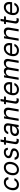

<svg xmlns="http://www.w3.org/2000/svg" viewBox="3201 -3917 729 7171"><g transform="rotate(-90 3565.5 -331.5)"><path d="M251.4 11.4C371.8 11.4 462.7 -62.5 494.3 -159.1H410.5C384.6 -99.4 329.2 -63.9 264.2 -63.9C164.4 -63.9 113.3 -146.3 134.9 -272.7C154.5 -396.3 234 -477.3 332.4 -477.3C405.9 -477.3 442.8 -431.8 447.4 -382.1H531.2C533.7 -484.4 458.5 -552.6 343.8 -552.6C195.7 -552.6 77.8 -436.1 51.1 -269.9C23.8 -106.5 97.7 11.4 251.4 11.4Z M814.6 11.4C959.2 11.4 1074.2 -98 1101.6 -264.2C1129.3 -437.5 1047.2 -552.6 897 -552.6C751.8 -552.6 636.7 -443.2 610.1 -275.6C582 -103.7 663.7 11.4 814.6 11.4ZM691.1 -264.2C708.8 -376.4 780.2 -477.3 895.6 -477.3C1004.6 -477.3 1037.3 -382.1 1020.6 -275.6C1002.1 -163 930.8 -63.9 816.1 -63.9C706.3 -63.9 673.7 -157.7 691.1 -264.2Z M1554 -402H1634.2C1625.7 -501.4 1572.4 -552.6 1471.6 -552.6C1356.5 -552.6 1259.9 -487.2 1244.3 -394.9C1231.5 -319.6 1268.5 -269.5 1365.1 -245.7L1451.7 -224.4C1505.7 -211.3 1527 -186.1 1519.9 -147.7C1512.8 -100.9 1456 -62.5 1380 -62.5C1316.8 -62.5 1278.4 -92.3 1267 -150.6L1182.5 -151.3C1195.3 -38.4 1262.8 11.4 1370 11.4C1494.3 11.4 1592.3 -58.2 1608 -152C1620.7 -228.7 1581 -275.9 1487.2 -299.7L1409.1 -319.6C1348 -335.2 1322.4 -358 1329.5 -399.1C1336.6 -446 1392 -480.1 1458.8 -480.1C1528.4 -480.1 1548.3 -443.9 1554 -402Z M2036.9 -545.5H1920.1L1941.8 -676.1H1858L1836.3 -545.5H1754.3L1742.9 -474.4H1824.6L1768.5 -133.5C1752.8 -38.4 1821 7.1 1892 7.1C1923.3 7.1 1944.6 1.4 1957.4 -2.8L1971.6 -81.7C1949.2 -76.3 1933.2 -73.9 1914.8 -73.9C1877.8 -73.9 1843.4 -85.2 1855.1 -156.2L1908 -474.4H2025.6Z M2231.5 12.8C2326.7 12.8 2384.9 -38.4 2407.7 -73.9H2411.9L2399.1 0H2483L2542.6 -359.4C2571.4 -532.7 2443.2 -552.6 2373.6 -552.6C2291.2 -552.6 2176.8 -525.6 2140.6 -389.2H2221.6C2236.5 -443.2 2286.9 -478.7 2366.5 -478.7C2443.2 -478.7 2471.2 -436.4 2460.2 -367.9L2451.7 -315.3H2307.5C2206.7 -315.3 2093.8 -279.8 2072.4 -154.8C2055.4 -48.3 2127.8 12.8 2231.5 12.8ZM2156.2 -150.6C2166.2 -214.5 2228 -242.9 2302.6 -242.9H2440.3L2431.8 -197.4C2418.7 -128.2 2355.1 -62.5 2255.7 -62.5C2188.9 -62.5 2146.3 -92.3 2156.2 -150.6Z M2774.1 -328.1C2791.2 -423.3 2858 -477.3 2938.9 -477.3C3017 -477.3 3055.4 -426.1 3041.2 -340.9L2984.4 0H3068.2L3126.4 -346.6C3149.1 -485.8 3085.2 -552.6 2975.9 -552.6C2893.5 -552.6 2835.2 -515.6 2801.1 -460.2H2794L2808.2 -545.5H2727.3L2636.4 0H2720.2Z M3549.7 -545.5H3432.9L3454.5 -676.1H3370.7L3349.1 -545.5H3267L3255.7 -474.4H3337.4L3281.2 -133.5C3265.6 -38.4 3333.8 7.1 3404.8 7.1C3436.1 7.1 3457.4 1.4 3470.2 -2.8L3484.4 -81.7C3462 -76.3 3446 -73.9 3427.6 -73.9C3390.6 -73.9 3356.2 -85.2 3367.9 -156.2L3420.8 -474.4H3538.4Z M3806.1 11.4C3927.9 11.4 4020.2 -62.5 4051.8 -159.1H3968C3942.1 -99.4 3885.3 -63.9 3818.9 -63.9C3713.8 -63.9 3657.3 -110.8 3677.6 -244.3H4074.6L4080.3 -279.8C4112.9 -483.3 4005.3 -552.6 3891.3 -552.6C3744 -552.6 3626.1 -436.1 3598.7 -268.5C3570.7 -100.9 3648.8 11.4 3806.1 11.4ZM3689.6 -316.8C3705.6 -394.2 3786.9 -477.3 3878.6 -477.3C3969.8 -477.3 4016.7 -409.1 4000.7 -316.8Z M4169.7 0H4253.6L4310.4 -340.9C4323.2 -420.5 4391.3 -477.3 4456.7 -477.3C4520.6 -477.3 4557.5 -436.1 4547.6 -373.6L4485.1 0H4570.3L4630 -355.1C4641.3 -426.1 4693.9 -477.3 4770.6 -477.3C4830.3 -477.3 4875.7 -446 4862.9 -365.1L4801.8 0H4885.7L4946.7 -365.1C4968 -492.9 4908.4 -552.6 4811.8 -552.6C4733.7 -552.6 4669.7 -517 4632.8 -460.2H4627.1C4610.1 -518.5 4567.5 -552.6 4496.4 -552.6C4425.4 -552.6 4367.2 -518.5 4334.5 -460.2H4327.4L4341.6 -545.5H4260.7Z M5265.6 11.4C5387.4 11.4 5479.8 -62.5 5511.4 -159.1H5427.6C5401.6 -99.4 5344.8 -63.9 5278.4 -63.9C5173.3 -63.9 5116.8 -110.8 5137.1 -244.3H5534.1L5539.8 -279.8C5572.4 -483.3 5464.8 -552.6 5350.9 -552.6C5203.5 -552.6 5085.6 -436.1 5058.2 -268.5C5030.2 -100.9 5108.3 11.4 5265.6 11.4ZM5149.1 -316.8C5165.1 -394.2 5246.4 -477.3 5338.1 -477.3C5429.3 -477.3 5476.2 -409.1 5460.2 -316.8Z M5767 -328.1C5784.1 -423.3 5850.9 -477.3 5931.8 -477.3C6009.9 -477.3 6048.3 -426.1 6034.1 -340.9L5977.3 0H6061.1L6119.3 -346.6C6142 -485.8 6078.1 -552.6 5968.7 -552.6C5886.4 -552.6 5828.1 -515.6 5794 -460.2H5786.9L5801.1 -545.5H5720.2L5629.3 0H5713.1Z M6542.6 -545.5H6425.8L6447.4 -676.1H6363.6L6342 -545.5H6259.9L6248.6 -474.4H6330.3L6274.1 -133.5C6258.5 -38.4 6326.7 7.1 6397.7 7.1C6429 7.1 6450.3 1.4 6463.1 -2.8L6477.3 -81.7C6454.9 -76.3 6438.9 -73.9 6420.5 -73.9C6383.5 -73.9 6349.1 -85.2 6360.8 -156.2L6413.7 -474.4H6531.2Z M6799 11.4C6920.8 11.4 7013.1 -62.5 7044.7 -159.1H6960.9C6935 -99.4 6878.2 -63.9 6811.8 -63.9C6706.7 -63.9 6650.2 -110.8 6670.5 -244.3H7067.5L7073.2 -279.8C7105.8 -483.3 6998.2 -552.6 6884.2 -552.6C6736.9 -552.6 6619 -436.1 6591.6 -268.5C6563.6 -100.9 6641.7 11.4 6799 11.4ZM6682.5 -316.8C6698.5 -394.2 6779.8 -477.3 6871.4 -477.3C6962.7 -477.3 7009.6 -409.1 6993.6 -316.8Z"/></g></svg>

Font: Magic Ui Pro
Style: Italic
Weight: 400
Italic angle: -9.39999°
Designer: Stefan Endress, Andreas Faust
Version: Version 1.000;FEAKit 1.0